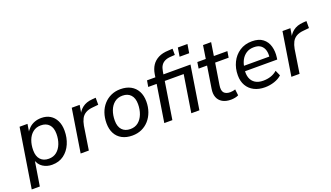

<svg xmlns="http://www.w3.org/2000/svg" viewBox="-77 -1280 3498 2030"><g transform="rotate(-20 1672.0 -264.5)"><path d="M6 180 112 -487H201L185 -386H176Q194 -420 220.5 -445Q247 -470 282 -483Q317 -496 358 -496Q415 -496 456.5 -471Q498 -446 521.5 -398.5Q545 -351 545 -286Q545 -206 516 -139Q487 -72 432.5 -31.5Q378 9 300 9Q242 9 197 -20Q152 -49 135 -107H143L97 180ZM288 -63Q341 -63 377.5 -92.5Q414 -122 433.5 -172.5Q453 -223 453 -284Q453 -352 419.5 -388Q386 -424 327 -424Q274 -424 237 -394.5Q200 -365 181 -315Q162 -265 162 -203Q162 -135 195.5 -99Q229 -63 288 -63Z M622 0 699 -487H788L769 -371H759Q777 -424 821 -458Q865 -492 933 -497L973 -500V-421L912 -415Q860 -411 828 -392Q796 -373 779.5 -341Q763 -309 755 -265L714 0Z M1203 9Q1136 9 1087.5 -17Q1039 -43 1013.5 -91.5Q988 -140 988 -206Q988 -269 1006.5 -322Q1025 -375 1060 -414Q1095 -453 1142.5 -474.5Q1190 -496 1247 -496Q1315 -496 1363 -470Q1411 -444 1437 -395.5Q1463 -347 1463 -280Q1463 -218 1444 -165Q1425 -112 1390.5 -73Q1356 -34 1308.5 -12.5Q1261 9 1203 9ZM1206 -63Q1259 -63 1295.5 -92.5Q1332 -122 1351.5 -172.5Q1371 -223 1371 -284Q1371 -352 1337.5 -388Q1304 -424 1245 -424Q1192 -424 1155 -394.5Q1118 -365 1099 -315Q1080 -265 1080 -203Q1080 -135 1113.5 -99Q1147 -63 1206 -63Z M1563 0 1629 -417H1534L1546 -487H1651L1638 -475L1645 -521Q1654 -577 1680.5 -617Q1707 -657 1753 -680.5Q1799 -704 1865 -706L1914 -709V-639L1867 -636Q1828 -634 1800.5 -620.5Q1773 -607 1757.5 -582.5Q1742 -558 1736 -520L1729 -478L1722 -487H2035L1958 0H1867L1933 -417H1720L1654 0ZM1955 -604 1971 -702H2079L2063 -604Z M2312 9Q2254 9 2216 -13.5Q2178 -36 2163 -76Q2148 -116 2157 -170L2196 -417H2101L2112 -487H2207L2230 -635H2321L2298 -487H2450L2439 -417H2287L2249 -179Q2239 -119 2261 -93.5Q2283 -68 2331 -68Q2347 -68 2362 -71Q2377 -74 2389 -78L2397 -9Q2383 -1 2359 4Q2335 9 2312 9Z M2695 9Q2625 9 2573.5 -17.5Q2522 -44 2494 -92.5Q2466 -141 2466 -207Q2466 -287 2498 -352.5Q2530 -418 2589 -457Q2648 -496 2728 -496Q2805 -496 2850 -461Q2895 -426 2911 -368.5Q2927 -311 2918 -246L2915 -223H2537L2545 -281H2863L2845 -267Q2852 -313 2842 -349.5Q2832 -386 2804 -408Q2776 -430 2727 -430Q2675 -430 2640 -406.5Q2605 -383 2585.5 -347Q2566 -311 2560 -270L2555 -245Q2547 -190 2561.5 -149Q2576 -108 2611.5 -85.5Q2647 -63 2701 -63Q2747 -63 2786.5 -76Q2826 -89 2858 -117L2885 -56Q2852 -25 2800.5 -8Q2749 9 2695 9Z M2993 0 3070 -487H3159L3140 -371H3130Q3148 -424 3192 -458Q3236 -492 3304 -497L3344 -500V-421L3283 -415Q3231 -411 3199 -392Q3167 -373 3150.5 -341Q3134 -309 3126 -265L3085 0Z"/></g></svg>

Font: Nunito Sans 12pt Medium
Style: Italic
Weight: 500
Italic angle: -9°
Designer: Vernon Adams
Foundry: Vernon Adams
Version: Version 3.101;gftools[0.9.27]